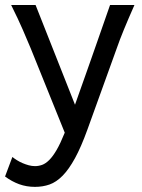

<svg xmlns="http://www.w3.org/2000/svg" viewBox="-30 -518 567 768"><path d="M319.8 0Q294.4 70.3 270 114.7Q245.6 159.2 220.5 184.8Q195.3 210.4 168.2 220Q141.1 229.5 109.9 229.5Q76.2 229.5 46.6 218.8Q17.1 208 -9.8 188L19.5 109.9Q27.3 116.2 37.8 122.8Q48.3 129.4 60.3 134.5Q72.3 139.6 85 143.1Q97.7 146.5 109.9 146.5Q124.5 146.5 138.7 141.4Q152.8 136.2 167.2 121.8Q181.6 107.4 196.8 81.3Q211.9 55.2 229 12.7L92.8 -324.7Q79.1 -357.9 61 -399.4Q43 -440.9 14.6 -498H112.3L270 -99.1Q279.3 -125.5 290.3 -156.5Q301.3 -187.5 313 -220.5Q324.7 -253.4 336.4 -286.9Q348.1 -320.3 358.9 -351.1Q384.3 -423.3 410.2 -498H507.8Q495.1 -469.7 484.9 -445.6Q474.6 -421.4 465.8 -400.1Q457 -378.9 450 -360.4Q442.9 -341.8 437 -324.7Z"/></svg>

Font: Andika Cyr
Style: Regular
Weight: 400
Designer: Victor Gaultney, Annie Olsen, Julie Remington, Don Collingsworth, Eric Hays, Becca Hirsbrunner
Foundry: SIL International
Version: Version 5.000